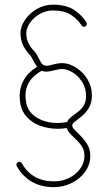

<svg xmlns="http://www.w3.org/2000/svg" viewBox="-20 -711 455 806"><path d="M344.7 -610.8Q344.7 -606 341.3 -602.3Q337.9 -598.6 332.5 -598.6Q325.7 -598.6 322.3 -604.5Q307.1 -628.9 279.1 -647.9Q251 -667 202.1 -667Q172.9 -667 147 -652.3Q121.1 -637.7 105.7 -615.2Q90.3 -592.8 90.3 -571.3Q90.3 -530.8 121.6 -498.5Q127.9 -492.2 132.6 -484.6Q137.2 -477.1 143.1 -465.3Q149.4 -452.6 154.1 -446Q158.7 -439.5 164.6 -437Q168.9 -435.1 175.3 -435.1Q183.6 -435.1 200.2 -439.5Q228 -447.3 247.6 -445.8Q273.9 -443.8 301.5 -425.8Q329.1 -407.7 347.4 -377.7Q365.7 -347.7 365.7 -310.5Q365.7 -280.8 354.7 -261Q343.8 -241.2 326.2 -225.6Q321.8 -221.7 305.2 -209Q293 -199.7 288.1 -195.1Q283.2 -190.4 283.2 -185.1Q283.2 -177.2 290 -169.4Q296.9 -161.6 316.9 -142.1Q335.4 -123.5 347.2 -103.5Q358.9 -83.5 358.9 -56.6Q358.9 -20 337.4 10Q315.9 40 280.5 57.4Q245.1 74.7 206.1 74.7Q152.8 74.7 113.5 51.8Q74.2 28.8 50.3 -13.7Q48.8 -16.6 48.8 -19.5Q48.8 -24.9 52.5 -28.3Q56.2 -31.7 61 -31.7Q68.4 -31.7 71.8 -25.4Q114.3 50.3 207 50.3Q240.2 50.3 269.5 36.1Q298.8 22 316.7 -2.7Q334.5 -27.3 334.5 -56.6Q334.5 -77.1 325.7 -92.8Q316.9 -108.4 300.3 -124.5L292 -132.3Q278.3 -145 270.8 -154.1Q263.2 -163.1 260.3 -173.3Q241.2 -170.4 222.2 -170.4Q183.6 -170.4 150.4 -182.4Q117.2 -194.3 94.7 -217.5Q72.3 -240.7 65.9 -273.4Q62.5 -289.1 62.5 -307.6Q62.5 -344.2 80.1 -375.7Q97.7 -407.2 135.7 -430.7Q129.9 -438.5 120.1 -456.1Q110.4 -475.6 104 -481.9Q87.9 -498.5 76.9 -521.2Q65.9 -543.9 65.9 -571.3Q65.9 -598.6 84.5 -626.7Q103 -654.8 134.3 -673.1Q165.5 -691.4 202.1 -691.4Q259.3 -691.4 292.7 -668.2Q326.2 -645 342.8 -617.2Q344.7 -613.8 344.7 -610.8ZM222.2 -194.8Q237.8 -194.8 259.8 -198.2H261.2Q264.6 -207 272 -213.9Q279.3 -220.7 294.4 -231.9Q307.6 -241.7 310.5 -244.1Q325.7 -256.8 333.5 -271.5Q341.3 -286.1 341.3 -309.1Q341.3 -340.8 325 -366.7Q308.6 -392.6 284.9 -407Q261.2 -421.4 240.7 -421.4Q233.9 -421.4 225.1 -419.7Q216.3 -418 208 -416Q186.5 -410.2 174.8 -410.2Q163.6 -410.2 155.3 -414.1Q86.9 -376.5 86.9 -309.1Q86.9 -296.4 90.3 -278.3Q98.1 -239.3 135 -217Q171.9 -194.8 222.2 -194.8Z"/></svg>

Font: Velvelyne Light
Style: Regular
Weight: 200
Designer: Manon Van der Borght et Mariel Nils
Foundry: Velvetyne
Version: Version 1.070